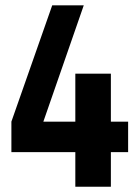

<svg xmlns="http://www.w3.org/2000/svg" viewBox="-20 -708 509 728"><path d="M23.2 -131.2H265.6V0H400.4V-131.2H465.8V-246.8H400.4V-428.6H265.6V-246.8H144.4L297.6 -687.8H178L23.2 -246.8Z"/></svg>

Font: Secuela Light
Style: Regular
Weight: 300
Designer: Fernando Haro
Foundry: deFharo
Version: Version 1.708